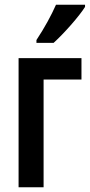

<svg xmlns="http://www.w3.org/2000/svg" viewBox="-20 -786 379 806"><path d="M337 -766H215C195 -721 168 -671 133 -618V-606H205C248 -645 312 -717 337 -757ZM322 -542H58V0H163V-452H322Z"/></svg>

Font: Noto Sans Display Condensed Medium
Style: Regular
Weight: 500
Width: 3
Designer: Monotype Design Team
Foundry: Monotype Imaging Inc.
Version: Version 1.900